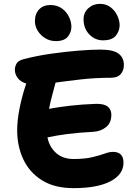

<svg xmlns="http://www.w3.org/2000/svg" viewBox="-20 -968 704 995"><path d="M514 -759Q472 -759 442.5 -790Q413 -821 413 -868Q413 -903 438 -925.5Q463 -948 498 -948Q530 -948 553 -930.5Q576 -913 588 -887Q600 -861 600 -837Q600 -808 580.5 -783.5Q561 -759 514 -759ZM269 -755Q239 -755 214.5 -770Q190 -785 175.5 -808.5Q161 -832 161 -858Q161 -896 182.5 -919Q204 -942 241 -942Q276 -942 300.5 -924.5Q325 -907 337.5 -880.5Q350 -854 350 -830Q350 -801 331.5 -778Q313 -755 269 -755ZM361 7Q263 7 198 -33.5Q133 -74 101 -142Q69 -210 69 -293Q69 -344 81.5 -407Q94 -470 115 -532Q115 -534 116 -535Q87 -544 72 -563.5Q57 -583 57 -607Q57 -623 66 -639Q75 -655 105 -662Q170 -679 244 -689.5Q318 -700 385.5 -705.5Q453 -711 499 -711Q567 -711 594.5 -690Q622 -669 622 -631Q622 -603 605.5 -584Q589 -565 555 -565Q474 -565 399.5 -556.5Q325 -548 268 -540Q262 -515 252 -480Q242 -445 234 -404Q282 -413 342 -420Q402 -427 479 -430Q522 -430 539.5 -414.5Q557 -399 557 -373Q557 -332 530.5 -310Q504 -288 465 -285Q387 -281 329.5 -273.5Q272 -266 226 -256Q236 -206 271 -175Q306 -144 361 -144Q418 -144 456.5 -153Q495 -162 521 -171.5Q547 -181 565 -181Q620 -181 620 -125Q620 -64 552.5 -28.5Q485 7 361 7Z"/></svg>

Font: Shantell Sans Normal
Style: Bold
Weight: 700
Designer: Stephen Nixon, Anya Danilova, Shantell Martin
Foundry: Arrow Type
Version: Version 1.009;[a7da0bfa3]